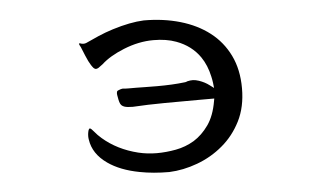

<svg xmlns="http://www.w3.org/2000/svg" viewBox="-42 -530 1084 641"><g transform="rotate(-5 500.0 -210.0)"><path d="M241.2 -408.7Q239.3 -408.7 237.8 -408.2Q237.8 -406.2 238.8 -403.8L243.2 -395.5Q256.8 -361.3 263.7 -347.2Q271.5 -331.5 279.3 -322.8Q283.7 -318.8 287.1 -318.8Q292 -319.3 295.9 -321.8Q302.2 -326.2 310.5 -332.5Q337.9 -357.9 386.2 -377.4Q437 -397.9 486.3 -397.9Q529.8 -397.9 562.5 -385.7Q612.8 -367.2 641.1 -326.2Q660.2 -298.3 668.5 -259.8Q670.9 -249.5 672.4 -238.3L674.3 -221.2L660.6 -231.4Q646 -242.7 626 -249.5Q614.7 -253.4 605.5 -253.4Q596.7 -253.4 588.9 -251.5H588.4Q587.4 -251 584 -249.8Q580.6 -248.5 577.6 -248.5Q538.1 -243.7 485.4 -243.7Q463.9 -243.7 445.3 -244.1Q426.8 -244.6 415 -244.6H390.1Q378.9 -244.6 369.1 -245.6Q362.8 -244.6 354 -240.7Q353 -240.2 352.1 -239.3Q349.6 -237.3 349.6 -230.5Q349.6 -228 350.1 -225.6Q353.5 -205.6 355 -202.1Q357.4 -194.3 361.1 -190.9Q364.7 -187.5 370.1 -185.5Q379.9 -182.1 398.4 -182.1Q448.2 -185.1 505.4 -185.5Q562.5 -186 621.1 -186H671.9L670.4 -177.7Q662.1 -128.9 640.6 -98.4Q619.1 -67.9 590.8 -50.3Q562 -33.2 529.3 -27.1Q496.6 -21 465.1 -21Q433.6 -21 403.3 -28.3Q334 -45.4 285.6 -87.4Q272.5 -98.6 262.7 -110.8Q253.9 -121.6 250 -122.6Q248 -122.6 247.1 -121.6Q244.6 -119.1 243.2 -111.6Q241.7 -104 241.7 -97.4Q241.7 -90.8 242.7 -85.9Q249.5 -37.6 296.9 -4.4Q337.9 24.4 402.3 36.6Q447.8 45.4 501 45.4Q548.3 43.5 595.9 25.9Q643.6 8.3 681.6 -23.9Q719.7 -55.7 743.4 -102.5Q767.1 -149.4 767.1 -212.2Q767.1 -274.9 743.9 -322.5Q720.7 -370.1 679.4 -401.9Q638.2 -433.6 581.8 -450Q525.4 -466.3 460 -466.3Q414.6 -464.4 355 -445.8Q328.6 -437.5 304.9 -427.2Q281.2 -417 262.7 -408.2Q258.3 -406.2 252.9 -406.2Q247.6 -406.2 241.2 -408.7Z"/></g></svg>

Font: Bakudai
Style: ExtraLight
Weight: 200
Version: Version 1.48